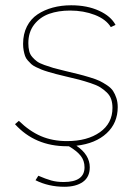

<svg xmlns="http://www.w3.org/2000/svg" viewBox="-20 -547 511 731"><path d="M428.2 -139.2Q428.2 -78.6 386 -39.6Q343.8 -0.5 271 7.8Q321.8 42.5 321.8 89.8Q321.8 127 295.7 145.5Q269.5 164.1 225.1 164.1Q165 164.1 115.2 139.2L126 122.1Q154.3 134.3 175 140.1Q195.8 146 222.2 146Q301.8 146 301.8 89.8Q301.8 64.9 287.4 46.4Q272.9 27.8 242.2 9.8H234.9Q113.3 9.8 37.1 -74.2L51.8 -86.9Q92.3 -47.4 136.2 -28.6Q180.2 -9.8 234.9 -9.8Q312.5 -9.8 360.4 -43.7Q408.2 -77.6 408.2 -136.2Q408.2 -154.8 403.3 -169.2Q398.4 -183.6 386.5 -195.1Q374.5 -206.5 361.6 -214.6Q348.6 -222.7 325 -230.5Q301.3 -238.3 281.2 -243.7Q261.2 -249 227.1 -256.8Q205.1 -262.2 193.4 -265.1Q181.6 -268.1 164.6 -273.2Q147.5 -278.3 138.4 -282Q129.4 -285.6 117.2 -291.5Q105 -297.4 99.1 -303Q93.3 -308.6 85.9 -316.7Q78.6 -324.7 75.4 -334Q72.3 -343.3 70.1 -354.7Q67.9 -366.2 67.9 -379.9Q67.9 -417.5 82.5 -446.3Q97.2 -475.1 122.8 -492.2Q148.4 -509.3 180.9 -518.1Q213.4 -526.9 251 -526.9Q312 -526.9 357.2 -506.1Q402.3 -485.4 419.9 -452.1L401.9 -443.8Q383.8 -473.6 341.1 -490.2Q298.3 -506.8 247.1 -506.8Q202.1 -506.8 167.2 -494.4Q132.3 -481.9 110.1 -453.4Q87.9 -424.8 87.9 -382.8Q87.9 -365.7 91.1 -352.8Q94.2 -339.8 103 -329.8Q111.8 -319.8 121.1 -313Q130.4 -306.2 148.9 -299.6Q167.5 -293 183.3 -288.3Q199.2 -283.7 228 -276.9Q261.2 -269 278.8 -264.6Q296.4 -260.3 321.5 -252.7Q346.7 -245.1 359.6 -238.8Q372.6 -232.4 387.9 -222.2Q403.3 -211.9 410.6 -200.4Q418 -189 423.1 -173.6Q428.2 -158.2 428.2 -139.2Z"/></svg>

Font: Rawline Thin
Style: Regular
Weight: 250
Designer: Matt McInerney, Pablo Impallari, Rodrigo Fuenzalida
Foundry: Matt McInerney, Pablo Impallari, Rodrigo Fuenzalida
Version: Version 4.020;PS 004.020;hotconv 1.0.88;makeotf.lib2.5.64775